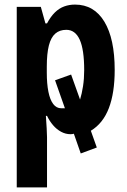

<svg xmlns="http://www.w3.org/2000/svg" viewBox="-20 -577 554 837"><path d="M287 8Q266 8 246.5 -2.5Q227 -13 211.5 -31Q196 -49 185 -72H180Q182 -41 183.5 -17.5Q185 6 185 21V240H53V-547H158L178 -475H185Q201 -505 219.5 -523Q238 -541 260 -549Q282 -557 307 -557Q390 -557 435 -482.5Q480 -408 480 -272Q480 -172 454.5 -105.5Q429 -39 376 -7L402 66L332 92L302 6Q299 7 295.5 7.5Q292 8 287 8ZM269 -447Q240 -447 221 -430.5Q202 -414 193 -378.5Q184 -343 184 -287V-260Q184 -212 191 -177Q198 -142 212 -123.5Q226 -105 247 -105Q251 -105 255 -105Q259 -105 263 -105L220 -227L290 -252L329 -143Q337 -169 342 -201.5Q347 -234 347 -271Q347 -361 327.5 -404Q308 -447 269 -447Z"/></svg>

Font: Noto Sans Display ExtraCondensed
Style: Bold
Weight: 700
Width: 2
Designer: Monotype Design Team
Foundry: Monotype Imaging Inc.
Version: Version 2.003